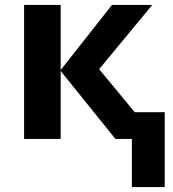

<svg xmlns="http://www.w3.org/2000/svg" viewBox="-20 -566 705 782"><path d="M650.9 -108.9V195.8H517.1V0H450.2L227.1 -276.9V0H78.1V-545.9H227.1V-280.8L436 -545.9H600.1L383.8 -284.2L528.8 -108.9Z"/></svg>

Font: OpenSans-Bold
Style: Bold
Weight: 700
Foundry: Ascender Corporation
Version: Version 1.10